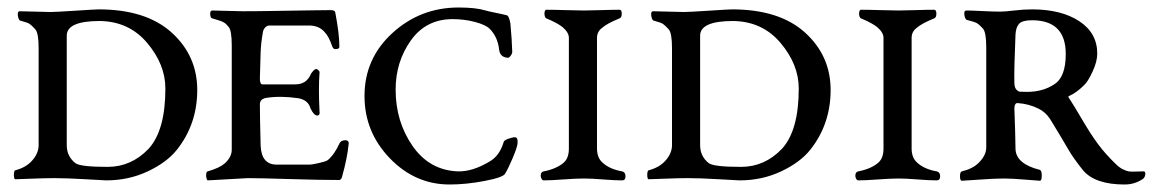

<svg xmlns="http://www.w3.org/2000/svg" viewBox="-20 -478 3115 512"><path d="M181 -43Q194 -33 267 -33Q330 -33 376 -81Q421 -130 421 -242Q421 -306 372.5 -363.5Q324 -421 246 -422Q158 -422 158 -383V-91Q158 -61 181 -43ZM263 3Q260 3 208.5 0Q157 -3 125 -3Q101 -3 63.5 -1.5Q26 0 21 0Q17 0 17 -11.5Q17 -23 21 -24Q48 -31 64 -48Q82 -67 83 -89V-350Q83 -390 74 -400Q64 -411 58.5 -414.5Q53 -418 34 -423Q31 -424 29 -430Q27 -436 27.5 -442Q28 -448 33 -448Q47 -448 73 -447Q99 -446 115 -446Q128 -446 181.5 -449.5Q235 -453 243 -453Q370 -453 438.5 -390.5Q507 -328 506 -235Q505 -146 452 -79Q425 -45 374 -21Q323 3 263 3Z M776 -216Q728 -223 690 -217Q673 -214 673 -200Q673 -168 675 -90Q677 -39 718 -39H806Q811 -39 829.5 -43Q848 -47 854 -51Q872 -66 886 -97Q890 -104 901 -104Q910 -104 910 -96Q906 -56 893 -10Q891 2 884 2Q833 2 752.5 -0.5Q672 -3 641 -3L534 3Q532 3 530.5 -3Q529 -9 530 -15Q531 -21 534 -21Q565 -30 579 -42Q598 -59 598 -79V-357Q598 -398 589 -407Q586 -410 584 -412.5Q582 -415 579.5 -416.5Q577 -418 575.5 -419Q574 -420 570 -421.5Q566 -423 564 -423.5Q562 -424 556 -426Q550 -428 546 -429Q541 -430 540.5 -440Q540 -450 546 -450Q560 -450 585.5 -449Q611 -448 627 -448Q665 -448 721.5 -449Q778 -450 816 -450.5Q854 -451 862 -451Q873 -451 874 -445Q885 -388 885 -353Q885 -347 874 -347Q869 -347 866 -354Q857 -381 846 -392Q831 -410 804 -410H698Q692 -410 687 -404.5Q682 -399 681 -392Q676 -364 675 -339Q673 -273 673 -268Q673 -253 680 -253H767Q786 -253 797 -263Q806 -272 809 -281Q818 -294 823 -294Q826 -294 829.5 -290.5Q833 -287 832 -283Q829 -243 832 -182Q834 -170 826 -170Q817 -170 808 -189Q802 -211 776 -216Z M1203 -458Q1249 -458 1275 -450Q1281 -448 1303.5 -443.5Q1326 -439 1332 -437Q1337 -436 1341 -416Q1345 -373 1346 -340Q1346 -335 1341.5 -329Q1337 -323 1333 -324Q1313 -326 1311 -346Q1307 -380 1286 -401Q1275 -412 1246.5 -419.5Q1218 -427 1187 -427Q1116 -427 1075.5 -370Q1035 -313 1035 -239Q1035 -154 1080 -89Q1125 -24 1201 -21Q1240 -20 1285 -47Q1312 -62 1323 -99Q1324 -104 1335.5 -108Q1347 -112 1353 -112Q1362 -112 1360 -94Q1358 -82 1346.5 -55Q1335 -28 1327 -15Q1322 -5 1272.5 4.5Q1223 14 1179 14Q1087 14 1019.5 -56Q952 -126 952 -222Q952 -322 1026.5 -390Q1101 -458 1203 -458Z M1572 -377V-82Q1572 -58 1586 -45Q1605 -27 1639 -21Q1648 -19 1648 -8Q1648 3 1639 3Q1619 3 1588 0.5Q1557 -2 1537 -2Q1516 -2 1482.5 0.5Q1449 3 1430 3Q1426 3 1423.5 -2.5Q1421 -8 1422.5 -14Q1424 -20 1430 -21Q1465 -28 1484 -45Q1497 -57 1497 -82V-377Q1497 -391 1481 -405Q1468 -416 1437 -429Q1434 -430 1432.5 -436Q1431 -442 1432.5 -447Q1434 -452 1437 -452Q1459 -452 1488.5 -451Q1518 -450 1537 -450Q1555 -450 1583 -451Q1611 -452 1632 -452Q1638 -452 1638 -441.5Q1638 -431 1632 -429Q1598 -415 1586 -404Q1572 -394 1572 -377Z M1870 -43Q1883 -33 1956 -33Q2019 -33 2065 -81Q2110 -130 2110 -242Q2110 -306 2061.5 -363.5Q2013 -421 1935 -422Q1847 -422 1847 -383V-91Q1847 -61 1870 -43ZM1952 3Q1949 3 1897.5 0Q1846 -3 1814 -3Q1790 -3 1752.5 -1.5Q1715 0 1710 0Q1706 0 1706 -11.5Q1706 -23 1710 -24Q1737 -31 1753 -48Q1771 -67 1772 -89V-350Q1772 -390 1763 -400Q1753 -411 1747.5 -414.5Q1742 -418 1723 -423Q1720 -424 1718 -430Q1716 -436 1716.5 -442Q1717 -448 1722 -448Q1736 -448 1762 -447Q1788 -446 1804 -446Q1817 -446 1870.5 -449.5Q1924 -453 1932 -453Q2059 -453 2127.5 -390.5Q2196 -328 2195 -235Q2194 -146 2141 -79Q2114 -45 2063 -21Q2012 3 1952 3Z M2411 -377V-82Q2411 -58 2425 -45Q2444 -27 2478 -21Q2487 -19 2487 -8Q2487 3 2478 3Q2458 3 2427 0.5Q2396 -2 2376 -2Q2355 -2 2321.5 0.5Q2288 3 2269 3Q2265 3 2262.5 -2.5Q2260 -8 2261.5 -14Q2263 -20 2269 -21Q2304 -28 2323 -45Q2336 -57 2336 -82V-377Q2336 -391 2320 -405Q2307 -416 2276 -429Q2273 -430 2271.5 -436Q2270 -442 2271.5 -447Q2273 -452 2276 -452Q2298 -452 2327.5 -451Q2357 -450 2376 -450Q2394 -450 2422 -451Q2450 -452 2471 -452Q2477 -452 2477 -441.5Q2477 -431 2471 -429Q2437 -415 2425 -404Q2411 -394 2411 -377Z M2685 -258Q2685 -245 2690 -239.5Q2695 -234 2699.5 -233.5Q2704 -233 2718 -233Q2761 -233 2791 -253Q2822 -272 2822 -334Q2822 -424 2732 -424Q2706 -424 2697.5 -414.5Q2689 -405 2688 -386Q2684 -294 2685 -258ZM2685 -189Q2686 -166 2687 -129.5Q2688 -93 2688 -81Q2689 -41 2753 -25Q2758 -23 2758 -9.5Q2758 4 2753 4Q2749 4 2714 1Q2679 -2 2657 -2Q2632 -2 2591.5 1Q2551 4 2545 4Q2540 4 2540 -8Q2540 -20 2545 -21Q2574 -28 2590 -44Q2610 -64 2610 -85V-352Q2610 -392 2601 -402Q2591 -413 2584.5 -416.5Q2578 -420 2558 -425Q2555 -426 2553 -432Q2551 -438 2551.5 -444Q2552 -450 2557 -450Q2571 -450 2600 -448.5Q2629 -447 2648 -447Q2659 -447 2684.5 -450Q2710 -453 2732 -453Q2810 -453 2858 -421.5Q2906 -390 2906 -335Q2906 -314 2893.5 -287Q2881 -260 2871 -251Q2851 -231 2831 -222Q2827 -221 2831 -216Q2843 -198 2865.5 -159.5Q2888 -121 2907.5 -94.5Q2927 -68 2955 -41Q2965 -31 2974.5 -26.5Q2984 -22 2989.5 -21Q2995 -20 3009 -20.5Q3023 -21 3030 -21Q3033 -21 3034 -17Q3035 -13 3033 -8Q3031 -3 3028 -1Q3006 14 2979 14Q2900 14 2868 -24Q2856 -39 2846 -53Q2836 -67 2830 -77.5Q2824 -88 2808.5 -114Q2793 -140 2780 -161Q2768 -179 2750 -188Q2724 -201 2695 -203Q2690 -204 2687.5 -200Q2685 -196 2685 -189Z"/></svg>

Font: EB Garamond
Style: SC
Weight: 400
Version: Version 000.010